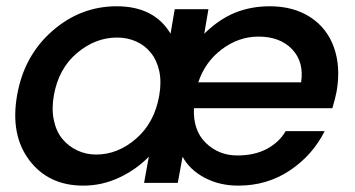

<svg xmlns="http://www.w3.org/2000/svg" viewBox="-20 -580 1125 609"><path d="M799.8 -463.9Q737.3 -463.9 683.8 -423.8Q630.4 -383.8 608.9 -318.8H935.1Q944.8 -383.8 906.5 -423.8Q868.2 -463.9 799.8 -463.9ZM1009.8 -164.1Q971.7 -87.9 899.7 -39.6Q827.6 8.8 735.8 8.8Q675.8 8.8 628.4 -16.6Q581.1 -42 559.1 -83L543.9 0H437L452.1 -83Q412.1 -42 357.9 -16.6Q303.7 8.8 244.1 8.8Q133.8 8.8 73 -71.8Q12.2 -152.3 34.2 -277.8Q56.2 -403.3 145.8 -481.7Q235.4 -560.1 350.1 -560.1Q469.2 -560.1 521 -473.1L534.2 -550.8H641.1L627.9 -473.1Q674.8 -519 725.3 -539.6Q775.9 -560.1 835.9 -560.1Q911.1 -560.1 964.4 -525.4Q1017.6 -490.7 1039.3 -429.4Q1061 -368.2 1047.9 -291Q1043.9 -269 1034.2 -236.8H595.2Q591.8 -166.5 632.8 -126.7Q673.8 -86.9 732.9 -86.9Q787.6 -86.9 826.7 -107.9Q865.7 -128.9 886.2 -164.1ZM150.9 -277.8Q143.1 -234.4 150.9 -198.2Q158.7 -162.1 178.2 -138.9Q197.8 -115.7 225.3 -102.8Q252.9 -89.8 285.2 -89.8Q353.5 -89.8 411.6 -140.1Q469.7 -190.4 484.9 -275.9Q492.7 -320.3 485.1 -354.7Q477.5 -389.2 458.3 -412.8Q439 -436.5 411.4 -448.7Q383.8 -460.9 351.1 -460.9Q282.7 -460.9 224.4 -411.9Q166 -362.8 150.9 -277.8Z"/></svg>

Font: Poppins Medium
Style: Italic
Weight: 500
Italic angle: -10°
Designer: Ninad Kale (Devanagari), Jonny Pinhorn (Latin)
Foundry: Indian Type Foundry
Version: Version 3.200;PS 1.000;hotconv 16.6.54;makeotf.lib2.5.65590